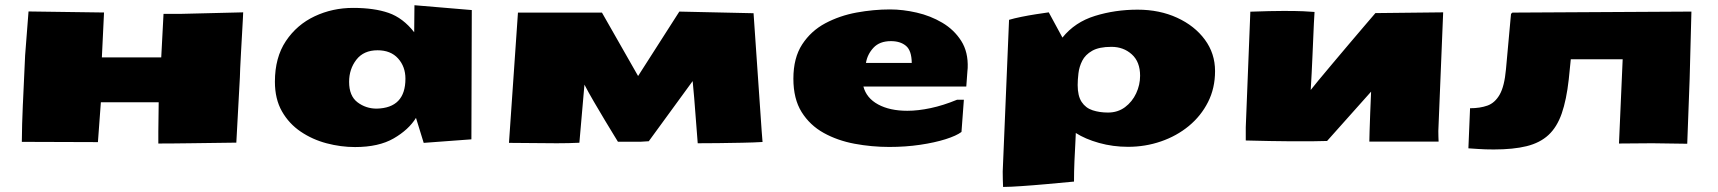

<svg xmlns="http://www.w3.org/2000/svg" viewBox="-20 -547 6614 739"><path d="M589.4 5.4V-41L590.8 -153.3H368.2L356.9 0L64 -1Q64 -31.7 65.2 -69.6Q66.4 -107.4 67.9 -143.1Q67.9 -147 68.4 -152.3Q68.8 -157.7 68.8 -161.1L76.7 -334L89.8 -502.9L372.6 -499H380.4L372.1 -326.2H600.6L609.4 -493.7H679.2L916 -499.5Q916 -497.1 914.8 -473.6Q913.6 -450.2 911.6 -416Q909.7 -381.8 907.7 -346.4Q905.8 -311 904.5 -284.2Q903.3 -257.3 903.3 -249.5L889.6 2L710 4.4Q682.6 4.9 648.2 5.1Q613.8 5.4 589.4 5.4Z M1346.7 19Q1292 19 1237.3 4.6Q1182.6 -9.8 1137.5 -40.3Q1092.3 -70.8 1065.2 -118.4Q1038.1 -166 1038.1 -232.4Q1038.1 -325.7 1080.3 -388.9Q1122.6 -452.1 1191.2 -484.4Q1259.8 -516.6 1338.9 -516.6Q1420.4 -516.6 1475.8 -497.3Q1531.2 -478 1574.2 -422.9L1575.2 -526.9L1795.9 -508.3L1794.4 -10.7L1610.8 2.9L1581.1 -93.3Q1552.7 -47.4 1495.1 -14.2Q1437.5 19 1346.7 19ZM1429.7 -128.9Q1540.5 -131.3 1540.5 -244.1Q1540.5 -290.5 1512.2 -322Q1483.9 -353.5 1433.1 -353.5Q1379.9 -353.5 1351.8 -317.4Q1323.7 -281.2 1323.7 -231.9Q1323.7 -177.7 1356 -153.3Q1388.2 -128.9 1429.7 -128.9Z M2123 4.4 1939 2.9 1973.6 -498.5H2296.9L2436 -254.4L2594.7 -502.4L2880.4 -496.1L2911.6 -43.5L2915 -0.5Q2882.8 1.5 2836.4 2.4Q2790 3.4 2743.9 3.9Q2697.8 4.4 2665.5 4.4L2651.9 -170.4L2646 -234.9L2477.1 -3.4L2446.3 -1.5H2358.4Q2358.4 -1.5 2344.2 -24.7Q2330.1 -47.9 2308.8 -83Q2287.6 -118.2 2265.9 -155.5Q2244.1 -192.9 2229.5 -221.2L2210 2.4Q2189.9 3.4 2168.5 3.9Q2147 4.4 2123 4.4Z M3402.8 18.6Q3335 18.6 3269.3 6.3Q3203.6 -5.9 3150.4 -35.4Q3097.2 -64.9 3065.4 -115.7Q3033.7 -166.5 3033.7 -244.1Q3033.7 -324.2 3067.6 -376.2Q3101.6 -428.2 3156.7 -457.5Q3211.9 -486.8 3277.3 -498.8Q3342.8 -510.7 3405.3 -510.7Q3455.1 -510.7 3508.3 -498.5Q3561.5 -486.3 3606.9 -459.5Q3652.3 -432.6 3679.7 -389.6Q3707 -346.7 3704.6 -285.2Q3704.6 -279.3 3703.6 -273.9L3699.2 -213.9H3303.2Q3314.9 -169.4 3359.9 -145Q3404.8 -120.6 3472.2 -120.6Q3513.7 -120.6 3562 -130.9Q3610.4 -141.1 3663.6 -163.1H3689.9L3680.7 -39.1Q3661.1 -24.4 3619.4 -11.2Q3577.6 2 3521.5 10.3Q3465.3 18.6 3402.8 18.6ZM3489.3 -304.7Q3488.8 -352.5 3467 -370.6Q3445.3 -388.7 3409.2 -388.7Q3365.7 -388.7 3342 -363.3Q3318.4 -337.9 3313 -304.7Z M3840.8 172.4Q3840.3 158.7 3839.8 143.6Q3839.4 128.4 3839.4 113.3L3863.8 -470.7Q3883.8 -476.6 3911.4 -482.2Q3939 -487.8 3967.3 -492.2Q3995.6 -496.6 4016.6 -499.5L4069.3 -402.3Q4117.2 -461.9 4194.6 -485.8Q4272 -509.8 4358.4 -509.8Q4442.9 -509.8 4510.5 -478.8Q4578.1 -447.8 4617.4 -394.5Q4656.7 -341.3 4656.7 -273.4Q4656.7 -207.5 4629.6 -154.1Q4602.5 -100.6 4555.7 -62Q4508.8 -23.4 4448.5 -2.7Q4388.2 18.1 4321.8 18.1Q4263.7 18.1 4210.4 3.2Q4157.2 -11.7 4120.6 -35.2V-31.7Q4120.6 -23.9 4118.9 5.1Q4117.2 34.2 4115.5 73.5Q4113.8 112.8 4113.8 151.9Q4063 156.7 4008.8 161.6Q3954.6 166.5 3910.6 169.4Q3866.7 172.4 3845.7 172.4ZM4244.6 -113.8Q4282.2 -113.8 4310.1 -134.5Q4337.9 -155.3 4353 -187.7Q4368.2 -220.2 4368.2 -255.4Q4368.2 -309.1 4336.2 -337.9Q4304.2 -366.7 4257.8 -366.7Q4210.4 -366.7 4183.8 -351.6Q4157.2 -336.4 4145.5 -313.2Q4133.8 -290 4130.9 -264.9Q4127.9 -239.7 4127.9 -219.7Q4127.9 -177.7 4143.3 -154.5Q4158.7 -131.3 4185.3 -122.6Q4211.9 -113.8 4244.6 -113.8Z M5250.5 -2Q5250.5 -13.2 5251.5 -42.7Q5252.4 -72.3 5253.9 -112.3Q5255.4 -152.3 5257.3 -194.3L5087.9 -4.4Q5066.9 -3.4 5028.6 -3.2Q4990.2 -2.9 4947.5 -3.2Q4904.8 -3.4 4868.4 -4.2Q4832 -4.9 4814.9 -5.4L4774.9 -6.3V-57.1L4792.5 -502Q4872.1 -504.9 4920.4 -504.9Q4968.8 -504.9 4996.1 -503.7Q5023.4 -502.4 5039.6 -501L5037.1 -457Q5034.2 -393.1 5031.5 -328.9Q5028.8 -264.6 5024.9 -200.7Q5032.2 -210.4 5054.9 -237.8Q5077.6 -265.1 5108.4 -301.8Q5139.2 -338.4 5171.6 -376.7Q5204.1 -415 5231.4 -447Q5258.8 -479 5273.9 -496.6H5274.4L5534.7 -499.5L5516.1 -43.5V-40Q5516.1 -32.7 5516.4 -21.2Q5516.6 -9.8 5517.1 -2Z M5729.5 28.3Q5695.3 28.3 5669.7 26.4Q5644 24.4 5631.8 23.9V23.4L5638.2 -130.4Q5676.3 -130.4 5705.1 -140.6Q5733.9 -150.9 5752.2 -182.9Q5770.5 -214.8 5776.4 -280.3L5793.9 -472.7L5795.9 -493.7L5801.3 -498.5L6490.2 -502.4L6483.4 -244.1L6474.1 6.3L6339.8 4.4L6211.4 5.4L6225.6 -318.8H6025.9L6018.1 -241.7Q6009.3 -162.6 5991 -110.1Q5972.7 -57.6 5939.9 -27.3Q5907.2 2.9 5856 15.6Q5804.7 28.3 5729.5 28.3Z"/></svg>

Font: Seymour One
Style: Regular
Weight: 400
Designer: Vernon Adams
Foundry: Vernon Adams
Version: Version 1.100; ttfautohint (v1.8.4.7-5d5b);gftools[0.9.33]